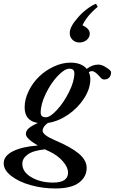

<svg xmlns="http://www.w3.org/2000/svg" viewBox="-93 -788 628 1052"><path d="M289.1 -606.4Q289.1 -642.1 334 -691.9Q354.5 -716.3 382.1 -737.3Q409.7 -758.3 433.1 -767.6L442.4 -750.5Q383.3 -702.1 358.9 -649.4Q398.9 -630.9 398.9 -603.5Q398.9 -583.5 382.3 -569.3Q365.7 -555.2 342.3 -555.2Q318.8 -555.2 304 -570.3Q289.1 -585.4 289.1 -606.4ZM209.5 244.6Q140.6 244.6 75.7 226.6Q10.7 208.5 -31 176.3Q-72.8 144 -72.8 106.9Q-72.8 65.9 -21.5 40.5Q29.8 15.1 114.3 9.3Q48.8 -29.3 48.8 -53.2Q48.8 -70.8 63.5 -84.2Q78.1 -97.7 114.3 -114.3Q42 -125.5 42 -199.7Q42 -244.1 64 -289.1Q85.9 -334 120.8 -367.9Q155.8 -401.9 201.9 -423.3Q248 -444.8 293.5 -444.8Q353.5 -444.8 382.3 -410.6Q412.6 -434.1 445.3 -434.1Q460.4 -434.1 478.3 -424.8Q496.1 -415.5 508.3 -404.3Q515.6 -397.9 515.6 -391.6Q515.6 -374 505.6 -363.3Q495.6 -352.5 478 -352.5Q467.3 -352.5 458.5 -362.3Q428.7 -398.4 410.6 -398.4Q401.9 -398.4 393.6 -392.6Q401.9 -375 401.9 -353.5Q401.9 -302.2 367.9 -249.3Q334 -196.3 279.8 -159.4Q225.6 -122.6 168.9 -114.3Q140.6 -93.3 140.6 -71.8Q140.6 -48.3 208 -19.5Q294.9 17.1 338.4 53.2Q381.8 89.4 381.8 132.3Q381.8 180.7 340.1 212.6Q298.3 244.6 209.5 244.6ZM158.2 -145.5Q182.1 -145.5 219.5 -186Q256.8 -226.6 285.6 -284.7Q314.5 -342.8 314.5 -386.7Q314.5 -411.6 287.1 -411.6Q261.2 -411.6 223.9 -372.6Q186.5 -333.5 158.2 -275.4Q129.9 -217.3 129.9 -170.4Q129.9 -145.5 158.2 -145.5ZM29.3 109.4Q29.3 154.3 79.1 183.3Q128.9 212.4 197.8 212.4Q279.8 212.4 279.8 157.7Q279.8 128.4 251.2 95.7Q222.7 63 178.2 42Q165 36.6 153.8 30.3Q89.4 36.6 59.3 58.1Q29.3 79.6 29.3 109.4Z"/></svg>

Font: Elstob SemiBold
Style: Italic
Weight: 600
Italic angle: -20°
Designer: Peter S. Baker
Version: Version 1.015